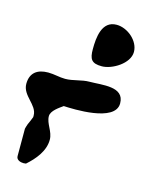

<svg xmlns="http://www.w3.org/2000/svg" viewBox="-113 -762 617 764"><g transform="rotate(15 196.0 -380.0)"><path d="M206 -576C206 -535 215 -519 258 -519C300 -519 367 -559 367 -607C367 -653 318 -694 273 -694C212 -694 206 -624 206 -576ZM47 -260V-253C46 -250 35 -223 33 -220C31 -215 27 -201 27 -200V-87C27 -71 45 -66 57 -66C58 -66 65 -67 67 -67C100 -96 134 -136 134 -183C134 -217 106 -242 106 -273C106 -296 138 -316 153 -327C191 -325 367 -317 367 -395C367 -465 278 -447 227 -447C194 -447 163 -433 130 -433C106 -433 84 -440 59 -440C15 -440 -14 -420 -14 -374C-14 -325 47 -304 47 -260Z"/></g></svg>

Font: Charger
Style: Overspray
Weight: 400
Designer: Jasper
Foundry: Cannot Into Space Fonts
Version: Version 0.980